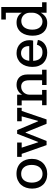

<svg xmlns="http://www.w3.org/2000/svg" viewBox="1070 -1798 738 2917"><g transform="rotate(-90 1438.5 -339.0)"><path d="M484 -223Q484 -172 467.5 -129Q451 -86 420.5 -55Q390 -24 347.5 -7Q305 10 253 10Q202 10 161 -6.5Q120 -23 91.5 -53Q63 -83 47.5 -125.5Q32 -168 32 -219Q32 -268 46.5 -311.5Q61 -355 89.5 -387Q118 -419 160.5 -438Q203 -457 259 -457Q315 -457 357.5 -438.5Q400 -420 428 -388Q456 -356 470 -313.5Q484 -271 484 -223ZM392 -226Q392 -300 356 -343Q320 -386 257 -386Q192 -386 157.5 -341Q123 -296 123 -224Q123 -190 131.5 -160Q140 -130 156.5 -108Q173 -86 198 -73.5Q223 -61 256 -61Q289 -61 314 -73.5Q339 -86 356.5 -107.5Q374 -129 383 -159.5Q392 -190 392 -226Z M1212 -378 1083 0H1017L887 -319H882L756 0H693L560 -378H514V-447H732V-378H654L736 -128H741L865 -447H921L1055 -129H1061L1130 -378H1055V-447H1260V-378Z M1606 0V-68H1678V-261Q1678 -329 1652 -357.5Q1626 -386 1583 -386Q1555 -386 1532.5 -376Q1510 -366 1494 -349Q1478 -332 1469 -310Q1460 -288 1459 -263V-68H1531V0H1299V-68H1371V-378H1296V-447H1459V-371Q1481 -411 1520 -433.5Q1559 -456 1611 -456Q1644 -456 1672 -446Q1700 -436 1721 -416Q1742 -396 1754 -365Q1766 -334 1766 -291V-68H1838V0Z M2291 -132Q2287 -103 2272.5 -77.5Q2258 -52 2233.5 -32.5Q2209 -13 2175 -1.5Q2141 10 2098 10Q2050 10 2010 -5Q1970 -20 1941.5 -48.5Q1913 -77 1897 -119Q1881 -161 1881 -216Q1881 -268 1895.5 -312Q1910 -356 1937 -388Q1964 -420 2003 -438Q2042 -456 2092 -456Q2138 -456 2174 -440.5Q2210 -425 2235 -399Q2260 -373 2273.5 -337Q2287 -301 2287 -261Q2287 -234 2281 -204H1973Q1976 -135 2009.5 -98.5Q2043 -62 2104 -62Q2156 -62 2182.5 -87Q2209 -112 2218 -147ZM2196 -263Q2198 -285 2193 -307.5Q2188 -330 2175 -348Q2162 -366 2141 -377Q2120 -388 2090 -388Q2063 -388 2042.5 -378Q2022 -368 2007.5 -351Q1993 -334 1985 -311.5Q1977 -289 1974 -263Z M2704 0V-88Q2683 -48 2645 -19Q2607 10 2546 10Q2458 10 2406.5 -49Q2355 -108 2355 -213Q2355 -259 2366.5 -303Q2378 -347 2402.5 -381Q2427 -415 2465 -435.5Q2503 -456 2556 -456Q2607 -456 2645 -435Q2683 -414 2704 -376V-619H2601V-688H2791V-68H2863V0ZM2704 -260Q2703 -288 2693 -310.5Q2683 -333 2666 -349.5Q2649 -366 2626.5 -375Q2604 -384 2579 -384Q2547 -384 2522 -371.5Q2497 -359 2480.5 -336.5Q2464 -314 2455.5 -283.5Q2447 -253 2447 -218Q2447 -142 2482.5 -102Q2518 -62 2572 -62Q2600 -62 2624 -75Q2648 -88 2665.5 -109Q2683 -130 2693 -155.5Q2703 -181 2704 -206Z"/></g></svg>

Font: Zilla Slab Medium
Style: Regular
Weight: 500
Designer: Typotheque.com
Foundry: Typotheque type foundry
Version: Version 1.1; 2017